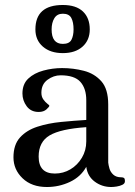

<svg xmlns="http://www.w3.org/2000/svg" viewBox="-20 -738 541 770"><path d="M168 12Q107 12 70.5 -23Q34 -58 34 -107Q34 -158 60.5 -187Q87 -216 130.5 -230Q174 -244 225.5 -249Q277 -254 326 -257V-336Q326 -383 302.5 -409.5Q279 -436 223 -436Q195 -436 170.5 -418Q146 -400 146 -366Q146 -350 154 -339Q162 -328 170 -322Q178 -316 178 -314Q178 -310 166.5 -299.5Q155 -289 135 -289Q104 -289 87 -312Q70 -335 70 -363Q70 -401 93.5 -423Q117 -445 154 -455Q191 -465 229 -465Q274 -465 316.5 -454Q359 -443 386.5 -412Q414 -381 414 -319V-86Q415 -76 419 -62Q423 -48 434.5 -37.5Q446 -27 466 -27Q473 -27 477 -24.5Q481 -22 481 -11Q481 -2 471 3Q461 8 448 10Q435 12 426 12Q389 12 360 -9.5Q331 -31 326 -69Q304 -29 260.5 -8.5Q217 12 168 12ZM200 -42Q234 -42 262.5 -59Q291 -76 308.5 -105.5Q326 -135 326 -171V-228Q223 -221 179 -195Q135 -169 135 -110Q135 -42 200 -42ZM232 -525Q182 -525 152 -551Q122 -577 122 -620Q122 -718 232 -718Q285 -718 312.5 -692Q340 -666 340 -620Q340 -577 311 -551Q282 -525 232 -525ZM232 -562Q258 -562 266.5 -578.5Q275 -595 275 -620Q275 -649 266 -666Q257 -683 232 -683Q209 -683 198 -665Q187 -647 187 -620Q187 -562 232 -562Z"/></svg>

Font: Alice
Style: Regular
Weight: 400
Designer: Ksenia Yerulevich
Foundry: Cyreal (http://www.cyreal.org/)
Version: Version 2.003; ttfautohint (v1.8.3)